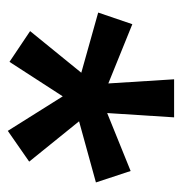

<svg xmlns="http://www.w3.org/2000/svg" viewBox="-7 -744 473 500"><g transform="rotate(90 230.0 -494.5)"><path d="M61.5 -335.9 169.9 -469.2 13.2 -513.2 43.5 -602.1 197.8 -539.6 187 -710.9H286.1L274.9 -536.6L425.8 -597.7L455.6 -507.3L296.4 -463.4L401.4 -333.5L321.3 -277.8L231.4 -420.9L141.6 -282.2Z"/></g></svg>

Font: Vazirmatn UI FD ExtraBold
Style: Regular
Weight: 800
Designer: Saber Rastikerdar
Foundry: Saber Rastikerdar
Version: Version 33.003